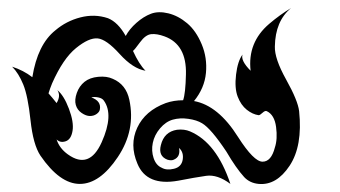

<svg xmlns="http://www.w3.org/2000/svg" viewBox="-20 -455 840 475"><path d="M700 -435Q661 -403 660 -340Q659 -310 688 -258Q717 -206 720 -180Q729 -94 696.5 -45Q664 4 620 0Q598 -2 584 -17Q564 -39 540 -80Q502 -137 480 -150Q467 -158 446 -161Q425 -164 407.5 -159Q390 -154 376 -137.5Q362 -121 358 -101.5Q354 -82 360 -64Q366 -46 380 -40Q392 -33 410.5 -37.5Q429 -42 432 -60Q435 -78 423 -89Q427 -67 410 -60Q404 -57 394 -60Q371 -69 378 -96Q386 -129 418 -134Q436 -136 450 -130Q516 -102 550 0Q518 -24 490 -20Q462 -16 421 -8Q343 6 320 -50Q300 -97 319.5 -139Q339 -181 390 -200Q410 -207 433 -207Q439 -224 440 -271Q442 -345 387 -365Q368 -372 354 -370.5Q340 -369 326.5 -350.5Q313 -332 309 -329Q324 -296 340 -280Q309 -285 276 -321.5Q243 -358 221.5 -360Q200 -362 168 -336Q136 -310 109 -249Q104 -237 100 -224Q109 -214 120 -200Q131 -218 122 -232Q138 -219 150.5 -186Q163 -153 159.5 -131.5Q156 -110 142.5 -105.5Q129 -101 120 -110Q127 -88 148 -73Q201 -35 231.5 -103Q262 -171 237 -206Q233 -212 223 -214Q213 -216 206 -214Q231 -205 227 -184Q226 -178 219 -173Q212 -168 202.5 -168Q193 -168 182 -175.5Q171 -183 167.5 -195.5Q164 -208 170 -225Q176 -242 189 -252.5Q202 -263 223 -265Q244 -267 259 -260Q292 -246 300 -208Q316 -133 271.5 -66.5Q227 0 177.5 0Q128 0 80 -70Q62 -97 55.5 -157.5Q49 -218 37.5 -246Q26 -274 10 -290Q38 -281 60 -264Q73 -345 117 -380Q144 -403 179 -412Q214 -421 247 -410Q272 -400 291 -366Q300 -383 317.5 -398.5Q335 -414 353.5 -421Q372 -428 396.5 -422Q421 -416 443 -397.5Q465 -379 479 -345.5Q493 -312 489.5 -274.5Q486 -237 460 -205Q520 -194 569 -116Q608 -55 629.5 -55Q651 -55 660 -90Q667 -111 663 -141Q659 -171 640 -180Q636 -182 629.5 -176Q623 -170 620 -170Q605 -172 590.5 -183.5Q576 -195 568 -216Q560 -237 564 -270.5Q568 -304 580 -320Q575 -305 600 -280Q592 -350 646 -396Q673 -419 700 -435Z"/></svg>

Font: SOV_mook
Style: Book
Weight: 400
Version: Version 1.00